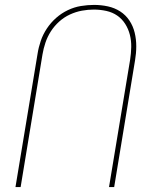

<svg xmlns="http://www.w3.org/2000/svg" viewBox="-20 -762 640 782"><path d="M43 0 133 -543Q137 -569 146 -595.5Q155 -622 171 -646Q187 -670 208.5 -689Q230 -708 256 -720.5Q282 -733 309.5 -737.5Q337 -742 363 -742Q392 -742 419.5 -736Q447 -730 469.5 -715.5Q492 -701 507 -678.5Q522 -656 528.5 -629Q535 -602 535 -573.5Q535 -545 530 -516L445 0H424L510 -519Q514 -545 514.5 -570.5Q515 -596 509 -620Q503 -644 490 -664.5Q477 -685 457.5 -698.5Q438 -712 413 -717.5Q388 -723 362 -723Q338 -723 313.5 -718.5Q289 -714 265 -703Q241 -692 221 -674Q201 -656 187 -634Q173 -612 165 -588Q157 -564 153 -540L64 0Z"/></svg>

Font: Iosevka Thin Extended
Style: Italic
Weight: 100
Width: 7
Italic angle: -9°
Monospace: yes
Designer: Belleve Invis
Foundry: Belleve Invis
Version: Version 32.5.0; ttfautohint (v1.8.4)